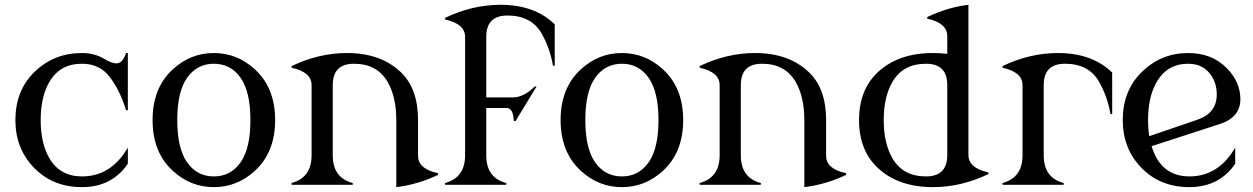

<svg xmlns="http://www.w3.org/2000/svg" viewBox="-20 -767 5203 797"><path d="M320.3 9.8Q200.7 9.8 123 -68.8Q43.9 -148.9 43.9 -268.6Q43.9 -391.1 123 -468.3Q203.6 -546.9 320.3 -546.9Q372.1 -546.9 413.1 -522.5Q443.8 -503.9 462.9 -503.9Q488.8 -503.9 503.4 -546.9H510.7V-309.6H503.4Q479.5 -387.2 438.5 -443.8Q396 -502.4 320.3 -502.4Q229 -502.4 185.1 -427.2Q148.9 -365.2 148.9 -268.6Q148.9 -171.9 185.1 -109.9Q229 -34.7 320.3 -34.7Q441.4 -34.7 510.7 -154.3V-87.4Q444.3 9.8 320.3 9.8Z M698.7 -56.6Q613.3 -133.8 613.3 -268.6Q613.3 -403.3 698.7 -480.5Q772 -546.9 867.7 -546.9Q963.4 -546.9 1036.6 -480.5Q1122.1 -403.3 1122.1 -268.6Q1122.1 -133.8 1036.6 -56.6Q963.4 9.8 867.7 9.8Q772 9.8 698.7 -56.6ZM979.5 -94.2Q1019.5 -152.3 1019.5 -268.6Q1019.5 -384.8 979.5 -442.9Q938.5 -502.4 867.7 -502.4Q797.4 -502.4 755.9 -442.9Q715.8 -385.3 715.8 -268.6Q715.8 -151.9 755.9 -94.2Q796.9 -34.7 867.7 -34.7Q938.5 -34.7 979.5 -94.2Z M1190.4 0V-7.3Q1273.4 -29.8 1273.4 -122.1V-413.6Q1273.4 -467.8 1190.4 -485.8V-492.7Q1303.7 -546.9 1420.4 -546.9Q1562 -546.9 1645.5 -465.8Q1715.3 -397.9 1715.3 -268.6V-120.1Q1715.3 -65.9 1798.3 -47.9V-41Q1714.4 -1 1625 9.8V-268.6Q1625 -365.2 1588.9 -427.2Q1544.9 -502.4 1449.7 -502.4Q1361.3 -502.4 1361.3 -414.1V-122.1Q1361.3 -28.8 1444.3 -7.3V0Z M1827.6 0V-7.3Q1910.6 -29.8 1910.6 -122.1V-613.8Q1910.6 -668 1827.6 -686V-692.9Q1940.9 -747.1 2057.6 -747.1Q2199.2 -747.1 2282.7 -666V-494.1H2275.4Q2263.7 -565.4 2228.5 -627.4Q2186 -702.6 2086.9 -702.6Q1998.5 -702.6 1998.5 -614.3V-362.8H2109.9Q2153.8 -362.8 2200.2 -408.2H2207.5L2120.1 -264.6H2112.8Q2110.8 -318.8 2082.5 -318.8H1998.5V-122.1Q1998.5 -28.8 2081.5 -7.3V0Z M2392.6 -56.6Q2307.1 -133.8 2307.1 -268.6Q2307.1 -403.3 2392.6 -480.5Q2465.8 -546.9 2561.5 -546.9Q2657.2 -546.9 2730.5 -480.5Q2815.9 -403.3 2815.9 -268.6Q2815.9 -133.8 2730.5 -56.6Q2657.2 9.8 2561.5 9.8Q2465.8 9.8 2392.6 -56.6ZM2673.3 -94.2Q2713.4 -152.3 2713.4 -268.6Q2713.4 -384.8 2673.3 -442.9Q2632.3 -502.4 2561.5 -502.4Q2491.2 -502.4 2449.7 -442.9Q2409.7 -385.3 2409.7 -268.6Q2409.7 -151.9 2449.7 -94.2Q2490.7 -34.7 2561.5 -34.7Q2632.3 -34.7 2673.3 -94.2Z M2884.3 0V-7.3Q2967.3 -29.8 2967.3 -122.1V-413.6Q2967.3 -467.8 2884.3 -485.8V-492.7Q2997.6 -546.9 3114.3 -546.9Q3255.9 -546.9 3339.4 -465.8Q3409.2 -397.9 3409.2 -268.6V-120.1Q3409.2 -65.9 3492.2 -47.9V-41Q3408.2 -1 3318.8 9.8V-268.6Q3318.8 -365.2 3282.7 -427.2Q3238.8 -502.4 3143.6 -502.4Q3055.2 -502.4 3055.2 -414.1V-122.1Q3055.2 -28.8 3138.2 -7.3V0Z M3853 9.8Q3710 9.8 3625 -68.8Q3545.9 -142.1 3545.9 -268.6Q3545.9 -395 3625 -468.3Q3710 -546.9 3853 -546.9Q3882.8 -546.9 3912.1 -543.5V-617.2Q3912.1 -671.4 3829.1 -689.5V-696.3Q3913.6 -736.8 4000 -747.1V-123.5Q4000 -69.3 4083 -51.3V-44.4Q3969.7 9.8 3853 9.8ZM3823.7 -34.7Q3912.1 -34.7 3912.1 -123V-414.1Q3912.1 -502.4 3823.7 -502.4Q3728.5 -502.4 3684.6 -427.2Q3648.4 -365.2 3648.4 -268.6Q3648.4 -171.9 3684.6 -109.9Q3728 -34.7 3823.7 -34.7Z M4141.6 0V-7.3Q4224.6 -29.8 4224.6 -122.1V-413.6Q4224.6 -467.8 4141.6 -485.8V-492.7Q4254.9 -546.9 4371.6 -546.9Q4513.2 -546.9 4596.7 -465.8V-293.9H4589.4Q4577.6 -365.2 4542.5 -427.2Q4500 -502.4 4400.9 -502.4Q4312.5 -502.4 4312.5 -414.1V-122.1Q4312.5 -28.8 4395.5 -7.3V0Z M4750.5 -201.7Q4750.5 -201.7 4950.2 -270Q5030.8 -297.4 5030.8 -374.5Q5030.8 -418.5 5009.3 -451.7Q4976.6 -502.4 4912.1 -502.4Q4825.7 -502.4 4781.7 -427.2Q4745.6 -365.2 4745.6 -268.6Q4745.6 -232.4 4750.5 -201.7ZM4917 9.8Q4797.4 9.8 4719.7 -68.8Q4640.6 -148.9 4640.6 -268.6Q4640.6 -391.1 4719.7 -468.3Q4800.3 -546.9 4912.1 -546.9Q5011.7 -546.9 5073.7 -482.9Q5128.9 -425.8 5128.9 -355Q5128.9 -279.8 5043 -252L4760.3 -160.2Q4768.6 -132.8 4781.7 -109.9Q4825.7 -34.7 4917 -34.7Q5038.1 -34.7 5107.4 -154.3V-87.4Q5041 9.8 4917 9.8Z"/></svg>

Font: Modern Antiqua
Style: Book
Weight: 400
Designer: Wojciech Kalinowski "wmk69" (wmk69@o2.pl)
Foundry: Wojciech Kalinowski "wmk69" (wmk69@o2.pl)
Version: Version 3.1.0; 2021-05-28